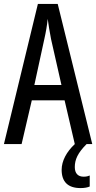

<svg xmlns="http://www.w3.org/2000/svg" viewBox="-20 -734 490 978"><path d="M361 0C319 39 294 86 294 131C294 192 326 224 390 224C410 224 426 221 437 216V160C430 163 421 166 406 166C377 166 361 149 361 117C361 79 376 45 421 0H450L274 -714H173L0 0H90L142 -223H309ZM240 -535 293 -301H155L206 -536C214 -571 220 -607 223 -638C227 -607 233 -572 240 -535Z"/></svg>

Font: Noto Sans Lao Looped ExtraCondensed
Style: Regular
Weight: 400
Width: 2
Designer: Mark Frömberg, Ben Mitchell
Foundry: The Fontpad Ltd
Version: Version 1.003